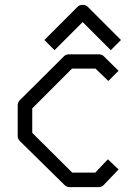

<svg xmlns="http://www.w3.org/2000/svg" viewBox="-20 -821 532 792"><path d="M184 -635 163 -656 300 -793Q308 -801 320 -801Q334 -801 342 -793L479 -656L458 -635L437 -614L321 -730L205 -614ZM469 -529 427 -487 374 -538H277L113 -374V-273L278 -109H373L425 -164L469 -122L408 -58Q399 -49 386 -49H266Q255 -49 245 -59L62 -239Q53 -248 53 -260V-386Q53 -399 61 -407L244 -589Q252 -597 265 -597H386Q400 -597 407 -590Z"/></svg>

Font: IBM 3270 Semi-Condensed
Style: Condensed
Weight: 400
Monospace: yes
Version: Version 2.3.1